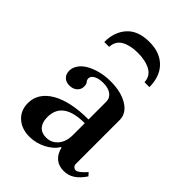

<svg xmlns="http://www.w3.org/2000/svg" viewBox="-218 -831 941 941"><g transform="rotate(45 253.0 -360.5)"><path d="M163 12Q109 12 75 -18.5Q41 -49 41 -100Q41 -136 59.5 -164Q78 -192 112.5 -212Q147 -232 196.5 -242.5Q246 -253 308 -253V-375Q308 -401 288 -416Q268 -431 233 -431Q203 -431 184 -421Q165 -411 165 -395Q165 -384 172 -376.5Q179 -369 179 -352Q179 -331 163.5 -317.5Q148 -304 124 -304Q100 -304 86 -318Q72 -332 72 -355Q72 -377 86 -397Q100 -417 124.5 -431Q149 -445 182 -453.5Q215 -462 253 -462Q326 -462 372 -433.5Q418 -405 418 -359V-55Q418 -45 424.5 -38.5Q431 -32 440 -32Q456 -32 491 -71L505 -55Q481 -20 456 -4Q431 12 400 12Q365 12 342.5 -7.5Q320 -27 312 -62H308Q299 -46 283.5 -32.5Q268 -19 248.5 -9Q229 1 207 6.5Q185 12 163 12ZM223 -43Q261 -43 284.5 -71Q308 -99 308 -146V-227Q157 -227 157 -119Q157 -83 174 -63Q191 -43 223 -43ZM94 -576Q94 -646 133.5 -689.5Q173 -733 251 -733Q291 -733 320 -721Q349 -709 368.5 -688Q388 -667 397.5 -638Q407 -609 407 -576H373Q371 -617 336.5 -636Q302 -655 249 -655Q196 -655 163 -636.5Q130 -618 128 -576Z"/></g></svg>

Font: Libre Bodoni
Style: Regular
Weight: 400
Designer: Pablo Impallari, Rodrigo Fuenzalida
Foundry: Pablo Impallari, Rodrigo Fuenzalida
Version: Version 1.001; ttfautohint (v1.5.65-e2d9)